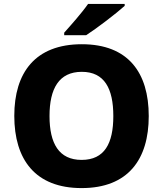

<svg xmlns="http://www.w3.org/2000/svg" viewBox="-20 -951 834 981"><path d="M617 -921V-931H430C399 -886 341 -821 308 -784V-771H420C473 -805 575 -883 617 -921ZM740 -358C740 -580 635 -725 398 -725C160 -725 53 -580 53 -359C53 -136 160 10 397 10C635 10 740 -137 740 -358ZM233 -358C233 -498 281 -584 398 -584C514 -584 559 -498 559 -358C559 -218 514 -134 397 -134C281 -134 233 -218 233 -358Z"/></svg>

Font: Noto Sans Thai Looped ExtraBold
Style: Regular
Weight: 800
Designer: Cadson Demak Team
Foundry: Cadson Demak Co., Ltd.
Version: Version 1.001